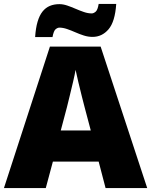

<svg xmlns="http://www.w3.org/2000/svg" viewBox="-20 -953 766 973"><path d="M515 0 480 -134H248L212 0H0L233 -717H490L726 0ZM409 -409Q404 -428 395 -463.5Q386 -499 377 -537Q368 -575 363 -599Q359 -575 350.5 -539Q342 -503 333.5 -468Q325 -433 319 -409L288 -292H440ZM158 -765Q161 -811 170.5 -843Q180 -875 195.5 -894.5Q211 -914 232.5 -923Q254 -932 281 -932Q300 -932 320.5 -925Q341 -918 363 -908.5Q385 -899 405.5 -892Q426 -885 445 -885Q454 -885 464.5 -893.5Q475 -902 480 -933H569Q563 -843 530 -804.5Q497 -766 449 -766Q427 -766 405 -773Q383 -780 361.5 -789.5Q340 -799 319.5 -806Q299 -813 281 -813Q272 -813 262 -805Q252 -797 246 -765Z"/></svg>

Font: Noto Sans Khmer Black
Style: Regular
Weight: 900
Version: Version 2.003